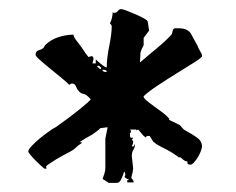

<svg xmlns="http://www.w3.org/2000/svg" viewBox="-20 -407 517 421"><path d="M262 -12V-14Q258 -14 253 -19L255 -24L253 -31L251 -28Q251 -25 246.5 -15.5Q242 -6 237 -6H218Q216 -8 211.5 -10.5Q207 -13 205 -15Q207 -20 209 -26.5Q211 -33 211 -38V-103L216 -128L200 -126L197 -123Q185 -113 177 -109Q169 -105 157 -97L154 -95H159V-93Q152 -89 146.5 -83.5Q141 -78 133 -74Q129 -72 120.5 -67.5Q112 -63 103 -57.5Q94 -52 87.5 -47.5Q81 -43 81 -42Q81 -40 81.5 -39.5Q82 -39 82 -38Q82 -37 80 -37H78Q76 -38 70 -43.5Q64 -49 58 -55Q52 -61 47 -67Q42 -73 42 -75Q42 -79 50 -87.5Q58 -96 68.5 -104.5Q79 -113 89 -120Q99 -127 102 -128Q119 -140 137.5 -154Q156 -168 172 -182L179 -189Q170 -200 163.5 -201Q157 -202 153 -207Q149 -211 146.5 -217.5Q144 -224 137 -224L132 -221Q127 -226 115 -236Q103 -246 90 -256.5Q77 -267 67.5 -275.5Q58 -284 58 -287Q58 -295 65.5 -297Q73 -299 76 -303L79 -308Q91 -320 108 -325.5Q125 -331 141 -331Q141 -326 150 -315Q159 -304 167 -291L174 -282L181 -284Q185 -283 185 -278Q185 -276 184 -273Q183 -270 183 -268H190V-277Q191 -276 194 -273Q197 -270 201 -267Q205 -264 208.5 -261.5Q212 -259 214 -259Q214 -269 215.5 -281.5Q217 -294 219.5 -306Q222 -318 223.5 -329.5Q225 -341 225 -349Q225 -352 221 -356Q224 -361 225.5 -368Q227 -375 227 -380Q228 -379 231 -379Q236 -379 238.5 -383Q241 -387 246 -387Q249 -387 258 -383.5Q267 -380 277.5 -375.5Q288 -371 296 -366.5Q304 -362 304 -359L307 -340L295 -324V-308L290 -298Q290 -296 289 -294.5Q288 -293 288 -291L287 -270Q303 -284 322.5 -300Q342 -316 356 -331Q358 -335 358.5 -339Q359 -343 363 -345H372Q392 -345 399 -332.5Q406 -320 414 -305Q414 -303 418.5 -295.5Q423 -288 423 -286V-284Q423 -281 406.5 -270.5Q390 -260 368 -246.5Q346 -233 325 -219Q304 -205 295 -196V-195Q295 -192 301.5 -186.5Q308 -181 317 -174.5Q326 -168 335.5 -161Q345 -154 351 -147V-144L374 -133L383 -123Q403 -112 413 -104.5Q423 -97 423 -86Q423 -83 420.5 -76Q418 -69 414 -62.5Q410 -56 405.5 -51Q401 -46 398 -46Q391 -46 391 -49V-53Q386 -53 381 -57.5Q376 -62 375 -62H372L368 -65Q354 -75 338.5 -82.5Q323 -90 318 -95Q316 -95 312.5 -102Q309 -109 307 -109H305Q300 -109 300 -105L298 -107Q295 -108 289 -116L283 -123L279 -121V-123H265Q267 -122 267 -119V-116H265V-114Q265 -112 265 -109Q265 -106 267 -105H272L269 -100L272 -98V-96Q272 -94 271.5 -92Q271 -90 269 -86H272Q274 -86 276 -92V-91Q276 -84 272.5 -78.5Q269 -73 269 -65L272 -38L271 -31Q271 -29 269.5 -24Q268 -19 268 -17L273 -10V-7H259V-12ZM200 -255 201 -256Q201 -257 201.5 -257Q202 -257 202 -259Q201 -259 200 -260L197 -263Q195 -263 194.5 -262.5Q194 -262 193 -262H192ZM204 -254Q206 -250 209 -249.5Q212 -249 214 -249Q214 -254 207 -254Z"/></svg>

Font: East Sea Dokdo
Style: Regular
Weight: 400
Designer: YoonDesign Inc.
Foundry: YoonDesign Inc.
Version: Version 1.00